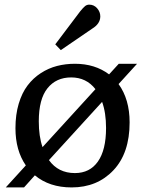

<svg xmlns="http://www.w3.org/2000/svg" viewBox="-20 -797 627 831"><path d="M378.9 -672.9 243.2 -580.1 219.2 -605 327.1 -748Q340.3 -764.2 348.1 -770.5Q356 -776.9 366.2 -776.9Q386.7 -776.9 400.4 -761.2Q414.1 -745.6 414.1 -726.1Q414.1 -694.3 378.9 -672.9ZM573.2 -521 493.2 -433.1Q541 -367.2 541 -267.1Q541 -134.3 470.9 -60.1Q400.9 14.2 290 14.2Q193.8 14.2 130.9 -38.1L84 14.2H4.9L91.8 -81.1Q46.9 -146 46.9 -242.2Q46.9 -300.8 61 -348.1Q75.2 -395.5 99.4 -427.2Q123.5 -459 156.7 -480.5Q189.9 -502 226.8 -511.5Q263.7 -521 304.2 -521Q391.1 -521 452.1 -475.1L494.1 -521ZM147.9 -272Q147.9 -206.5 164.1 -160.2L393.1 -411.1Q353.5 -461.9 288.1 -461.9Q223.1 -461.9 185.5 -415Q147.9 -368.2 147.9 -272ZM439 -243.2Q439 -309.1 421.9 -356L191.9 -104Q231.9 -47.9 304.2 -47.9Q368.7 -47.9 403.8 -97.9Q439 -147.9 439 -243.2Z"/></svg>

Font: Literata Book
Style: Regular
Weight: 400
Designer: Latin by Veronika Burian and Jose Scaglione. Greek by Irene Vlachou. Cyrillic by Vera Evstafieva
Foundry: TypeTogether
Version: Version 2.003;PS 002.003;hotconv 1.0.88;makeotf.lib2.5.64775